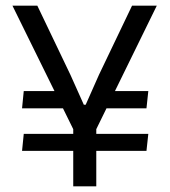

<svg xmlns="http://www.w3.org/2000/svg" viewBox="-20 -659 601 679"><path d="M322 -276 337.5 -337H504.5L498 -276ZM64 -185.5H504.5L498 -125.5H58ZM221 -337 237.5 -276H58L64 -337ZM244 -192 24 -639H112L229 -394.5L276.5 -288.5H283L330 -394.5L447 -639H534.5L315.5 -192ZM239 0V-269.5H320.5V0Z"/></svg>

Font: Anek Latin Medium
Style: Regular
Weight: 400
Version: Version 1.003